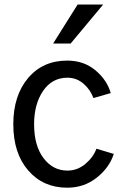

<svg xmlns="http://www.w3.org/2000/svg" viewBox="-20 -829 555 866"><path d="M219.7 -632.8 330.1 -808.6H445.3L298.8 -632.8ZM40 -268.6Q40 -397.5 106.4 -476.6Q172.9 -555.7 283.2 -555.7Q358.4 -555.7 410.6 -511.7Q462.9 -467.8 479.5 -409.2L401.4 -386.7Q387.7 -424.8 356.4 -451.7Q325.2 -478.5 284.2 -478.5Q214.8 -478.5 174.3 -418.9Q133.8 -359.4 133.8 -268.6Q133.8 -171.9 176.3 -115.7Q218.8 -59.6 284.2 -59.6Q329.1 -59.6 364.7 -89.4Q400.4 -119.1 415 -158.2L493.2 -134.8Q473.6 -73.2 416.5 -27.8Q359.4 17.6 283.2 17.6Q174.8 17.6 107.4 -60.1Q40 -137.7 40 -268.6Z"/></svg>

Font: Gothic A1 Medium
Style: Regular
Weight: 500
Designer: HanYang I&C Co.,Ltd.
Foundry: HanYang I&C Co.,Ltd.
Version: Version 2.50